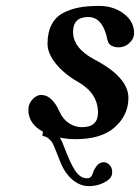

<svg xmlns="http://www.w3.org/2000/svg" viewBox="-20 -464 479 657"><path d="M438.5 -358.9Q440.9 -336.9 428 -322.3Q415 -307.6 400.9 -304.2Q382.8 -299.3 366.9 -305.2Q351.1 -311 348.1 -326.2Q332 -405.8 282.2 -405.8Q230 -405.8 230 -355Q230 -298.8 304.2 -259.8Q419.4 -199.2 419.4 -128.9Q419.4 -70.8 373.5 -29.3Q327.6 12.2 239.3 12.2Q210.9 12.2 184.6 6.8Q189.5 14.6 193.6 23.9Q197.8 33.2 202.1 45.4Q206.5 57.6 209 63Q229 111.8 243.9 128.9Q258.8 146 277.8 146Q292 146 296.9 130.9Q301.8 113.8 314 100.1Q322.8 91.3 335 91.1Q347.2 90.8 356.9 103Q363.8 109.9 363.8 126Q363.8 143.1 346.2 154.8Q318.4 172.9 284.2 172.9Q253.4 172.9 227.3 150.4Q201.2 127.9 186 88.9Q183.1 81.1 177.5 67.6Q171.9 54.2 169.9 48.6Q168 43 163.6 33.4Q159.2 23.9 156 20Q152.8 16.1 147.9 11.5Q143.1 6.8 137.5 4.4Q131.8 2 125 1L127 -13.2Q77.1 -40.5 77.1 -87.9Q77.1 -109.9 91.6 -124.5Q106 -139.2 120.6 -139.2Q158.2 -139.2 184.1 -81.1Q195.3 -56.2 215.8 -42.5Q236.3 -28.8 260.3 -28.8Q314.9 -28.8 315.4 -78.1Q315.4 -144.5 248 -183.1Q198.7 -211.4 170.7 -246.6Q142.6 -281.7 142.6 -314Q142.6 -352.1 156 -378.7Q169.4 -405.3 194.8 -418.9Q220.2 -432.6 250 -438.2Q279.8 -443.8 318.8 -443.8Q365.7 -443.8 400.1 -419.7Q434.6 -395.5 438.5 -358.9Z"/></svg>

Font: Linux Libertine
Style: Semibold Italic
Weight: 600
Italic angle: -11.5°
Designer: Philipp H. Poll
Foundry: Philipp H. Poll
Version: Version 5.1.2 ; ttfautohint (v0.9)